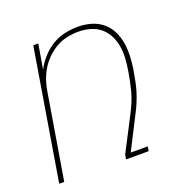

<svg xmlns="http://www.w3.org/2000/svg" viewBox="-101 -623 702 718"><g transform="rotate(-20 250.0 -264.0)"><path d="M16 0 102 -520H122L105 -421Q117 -445 136.5 -466.5Q156 -488 179 -502Q202 -516 228.5 -522Q255 -528 281 -528Q308 -528 333 -521Q358 -514 377.5 -498.5Q397 -483 408.5 -460.5Q420 -438 424.5 -412.5Q429 -387 428 -360.5Q427 -334 423 -307Q419 -287 415.5 -267Q412 -247 406 -227Q400 -207 392 -187.5Q384 -168 374 -149L307 -18H375L372 0H282L285 -18L357 -157Q366 -175 374 -194Q382 -213 387 -232Q392 -251 396 -270.5Q400 -290 403 -309V-310Q407 -334 408.5 -358Q410 -382 406 -405Q402 -428 391.5 -448.5Q381 -469 364 -483Q347 -497 324 -503.5Q301 -510 277 -510Q255 -510 231.5 -505Q208 -500 187.5 -488Q167 -476 149.5 -458.5Q132 -441 120 -420Q108 -399 101 -376.5Q94 -354 91 -331L36 0Z"/></g></svg>

Font: Iosevka Thin Oblique
Style: Regular
Weight: 100
Italic angle: -9°
Monospace: yes
Designer: Belleve Invis
Foundry: Belleve Invis
Version: Version 32.5.0; ttfautohint (v1.8.4)